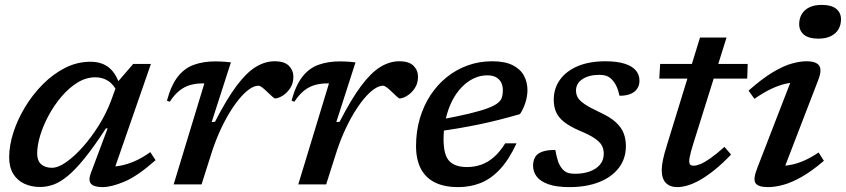

<svg xmlns="http://www.w3.org/2000/svg" viewBox="-20 -754 3458 785"><path d="M351.5 -46.5 420 -229H413Q364 -154 325.8 -106.8Q287.5 -59.5 256.2 -34Q225 -8.5 197.8 1Q170.5 10.5 144 10.5Q108 10.5 79.2 -3Q50.5 -16.5 34 -43.5Q17.5 -70.5 17.5 -111Q17.5 -158.5 34.5 -211.8Q51.5 -265 82.5 -316.2Q113.5 -367.5 155.2 -409.5Q197 -451.5 246.2 -476.5Q295.5 -501.5 349.5 -501.5Q397 -501.5 426.5 -476.8Q456 -452 470 -404L461.5 -374Q445.5 -408.5 422.2 -423.2Q399 -438 370 -438Q332 -438 297 -416.5Q262 -395 231.8 -359.5Q201.5 -324 179 -282.2Q156.5 -240.5 144.2 -199.8Q132 -159 132 -126.5Q132 -97 148.2 -82.5Q164.5 -68 192.5 -68Q217.5 -68 250.8 -91.2Q284 -114.5 318.8 -153.5Q353.5 -192.5 383.8 -241Q414 -289.5 433 -339.5L462.5 -420.5L524.5 -492.5H597L439 -37.5L416 -73.5Q441.5 -71.5 469.8 -76.2Q498 -81 529.5 -94.5Q561 -108 594.5 -132L616 -99Q542.5 -34 489 -11.5Q435.5 11 399.5 11Q364 11 352 -2.8Q340 -16.5 351.5 -46.5Z M815.5 -413Q814.5 -413 812.8 -413Q811 -413 809.5 -413Q780.5 -413 757.2 -406.2Q734 -399.5 713.8 -383.5Q693.5 -367.5 674 -338L662.5 -342.5Q679.5 -405.5 707 -440.5Q734.5 -475.5 773 -489.2Q811.5 -503 860 -503Q872 -503 882.2 -502.5Q892.5 -502 902.8 -501.2Q913 -500.5 924 -499L845.5 -255L859 -256Q906.5 -348.5 947 -402.8Q987.5 -457 1025.5 -480.2Q1063.5 -503.5 1103 -503.5Q1143 -503.5 1161.2 -485Q1179.5 -466.5 1179.5 -440.5Q1179.5 -412.5 1166 -392.8Q1152.5 -373 1134.8 -362.2Q1117 -351.5 1104 -351.5Q1101.5 -351.5 1092.8 -359.5Q1084 -367.5 1073.5 -377.5Q1063 -388 1053 -395.8Q1043 -403.5 1036.5 -403.5Q1019.5 -403.5 999.2 -389.2Q979 -375 957.8 -349.2Q936.5 -323.5 915.5 -288.2Q894.5 -253 876 -211Q857.5 -169 843 -122.5L804 0H690Z M1325 -413Q1324 -413 1322.2 -413Q1320.5 -413 1319 -413Q1290 -413 1266.8 -406.2Q1243.5 -399.5 1223.2 -383.5Q1203 -367.5 1183.5 -338L1172 -342.5Q1189 -405.5 1216.5 -440.5Q1244 -475.5 1282.5 -489.2Q1321 -503 1369.5 -503Q1381.5 -503 1391.8 -502.5Q1402 -502 1412.2 -501.2Q1422.5 -500.5 1433.5 -499L1355 -255L1368.5 -256Q1416 -348.5 1456.5 -402.8Q1497 -457 1535 -480.2Q1573 -503.5 1612.5 -503.5Q1652.5 -503.5 1670.8 -485Q1689 -466.5 1689 -440.5Q1689 -412.5 1675.5 -392.8Q1662 -373 1644.2 -362.2Q1626.5 -351.5 1613.5 -351.5Q1611 -351.5 1602.2 -359.5Q1593.5 -367.5 1583 -377.5Q1572.5 -388 1562.5 -395.8Q1552.5 -403.5 1546 -403.5Q1529 -403.5 1508.8 -389.2Q1488.5 -375 1467.2 -349.2Q1446 -323.5 1425 -288.2Q1404 -253 1385.5 -211Q1367 -169 1352.5 -122.5L1313.5 0H1199.5Z M1972 -446Q1943 -446 1916.5 -433.2Q1890 -420.5 1867.5 -397.2Q1845 -374 1828.5 -341.5Q1812 -309 1802.8 -269.2Q1793.5 -229.5 1793.5 -185Q1793.5 -120.5 1816.8 -95.8Q1840 -71 1889.5 -71Q1919.5 -71 1947 -80.5Q1974.5 -90 1999.2 -111.5Q2024 -133 2045.5 -168H2092Q2060.5 -100.5 2023.5 -61.2Q1986.5 -22 1944.2 -5.5Q1902 11 1853.5 11Q1796.5 11 1758.2 -8Q1720 -27 1700.5 -64.5Q1681 -102 1681 -157Q1681 -216 1696.2 -268.5Q1711.5 -321 1739.5 -364Q1767.5 -407 1806.2 -438.2Q1845 -469.5 1892 -486.5Q1939 -503.5 1992.5 -503.5Q2044.5 -503.5 2076 -487.5Q2107.5 -471.5 2122 -445Q2136.5 -418.5 2136.5 -386Q2136.5 -360.5 2128.2 -334.5Q2120 -308.5 2106 -287.5Q2065 -275.5 2022.8 -264.8Q1980.5 -254 1938 -245.2Q1895.5 -236.5 1854.5 -229.5Q1813.5 -222.5 1775 -217.5L1778 -264.5Q1851 -278 1898.5 -289.5Q1946 -301 1974 -311.5Q2002 -322 2015.2 -332.8Q2028.5 -343.5 2032.2 -356.2Q2036 -369 2036 -384.5Q2036 -403.5 2028.8 -417.2Q2021.5 -431 2007.5 -438.5Q1993.5 -446 1972 -446Z M2250.5 -141Q2255.5 -112.5 2261.5 -95Q2267.5 -77.5 2278 -64.5Q2288.5 -52 2300.8 -47.8Q2313 -43.5 2330.5 -43.5Q2364.5 -43.5 2391 -53Q2417.5 -62.5 2433 -80.8Q2448.5 -99 2448.5 -125.5Q2448.5 -144 2440.8 -158.8Q2433 -173.5 2412 -188Q2391 -202.5 2350 -219.5Q2309.5 -237 2286.2 -255.5Q2263 -274 2253.5 -296Q2244 -318 2244 -346Q2244 -393 2269.8 -428.5Q2295.5 -464 2342.8 -483.8Q2390 -503.5 2455.5 -503.5Q2501.5 -503.5 2532.5 -494Q2563.5 -484.5 2579 -466.8Q2594.5 -449 2594.5 -424Q2594.5 -405.5 2585.5 -391.8Q2576.5 -378 2558.5 -370.2Q2540.5 -362.5 2513 -362.5Q2507.5 -386.5 2500.2 -401.8Q2493 -417 2482.5 -428Q2472.5 -439 2460 -443.5Q2447.5 -448 2431 -448Q2388 -448 2361.5 -430.5Q2335 -413 2335 -384Q2335 -368.5 2342 -355.8Q2349 -343 2370 -328.5Q2391 -314 2433 -294.5Q2475.5 -275 2498.2 -253.8Q2521 -232.5 2530 -208.8Q2539 -185 2539 -157Q2539 -105 2509.8 -67.2Q2480.5 -29.5 2428.8 -9.2Q2377 11 2308.5 11Q2254.5 11 2221.8 -0.8Q2189 -12.5 2174.2 -32.2Q2159.5 -52 2159.5 -76Q2159.5 -96.5 2167.5 -111Q2175.5 -125.5 2195.5 -133.2Q2215.5 -141 2250.5 -141Z M2675.5 -432.5 2679 -492.5H3037L3035 -432.5ZM2815 -168Q2809 -148.5 2805.2 -134.5Q2801.5 -120.5 2799.8 -111.2Q2798 -102 2798 -96.5Q2798 -84.5 2802.5 -80.5Q2807 -76.5 2816 -76.5Q2827 -76.5 2843.8 -83.2Q2860.5 -90 2884.8 -107Q2909 -124 2942 -153.5L2969 -122Q2933 -84.5 2901.5 -59.2Q2870 -34 2842.8 -18.5Q2815.5 -3 2792.2 4Q2769 11 2749 11Q2719.5 11 2702.5 -6Q2685.5 -23 2685.5 -59Q2685.5 -76 2690.5 -100.5Q2695.5 -125 2707.5 -163L2842 -600.5H2950.5Z M3076.5 -68 3224 -449 3247 -416.5Q3222 -418 3194 -412Q3166 -406 3134 -391Q3102 -376 3064.5 -350L3040.5 -383.5Q3096.5 -433 3140.2 -459Q3184 -485 3217.5 -494.2Q3251 -503.5 3277 -503.5Q3317.5 -503.5 3329.5 -485.2Q3341.5 -467 3324.5 -424.5L3177 -41.5L3153.5 -76.5Q3179.5 -74.5 3207.5 -79Q3235.5 -83.5 3265.2 -96.2Q3295 -109 3327 -130.5L3348.5 -96.5Q3299.5 -54.5 3258 -31Q3216.5 -7.5 3182.2 1.8Q3148 11 3119.5 11Q3080 11 3069 -5.2Q3058 -21.5 3076.5 -68ZM3247.5 -655.5Q3247.5 -678 3257.8 -695.8Q3268 -713.5 3288.5 -723.8Q3309 -734 3340 -734Q3379 -734 3398.8 -718Q3418.5 -702 3418.5 -675Q3418.5 -652 3408 -634.2Q3397.5 -616.5 3377 -606.2Q3356.5 -596 3325.5 -596Q3286.5 -596 3267 -612.2Q3247.5 -628.5 3247.5 -655.5Z"/></svg>

Font: Newsreader 9pt Medium
Style: Italic
Weight: 500
Italic angle: -17°
Designer: Hugues Gentile
Foundry: Production Type
Version: Version 1.003